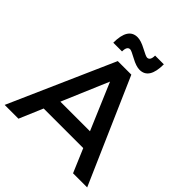

<svg xmlns="http://www.w3.org/2000/svg" viewBox="-237 -1053 1211 1211"><g transform="rotate(45 369.0 -447.5)"><path d="M313 -808Q286 -808 286 -762H208Q208 -895 292 -895Q323 -895 368.5 -870.5Q414 -846 425 -846Q452 -846 452 -891H530Q530 -758 446 -758Q415 -758 369.5 -783Q324 -808 313 -808ZM611 0 544 -158H191L124 0H1L310 -700H431L737 0ZM235 -263H499L367 -574Z"/></g></svg>

Font: Montserrat-Arabic
Style: Regular
Weight: 400
Designer: Mohamed Gaber
Foundry: Kief Type Foundry
Version: Version 5.008;PS 005.008;hotconv 1.0.88;makeotf.lib2.5.64775